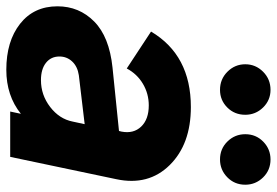

<svg xmlns="http://www.w3.org/2000/svg" viewBox="-154 -692 856 593"><g transform="rotate(90 273.5 -396.0)"><path d="M255 -648Q222 -648 199 -671Q176 -694 176 -726Q176 -758 199 -781Q222 -804 255 -804Q287 -804 309.5 -781Q332 -758 332 -726Q332 -693 309.5 -670.5Q287 -648 255 -648ZM470 -648Q437 -648 414.5 -671Q392 -694 392 -726Q392 -759 415 -781.5Q438 -804 470 -804Q503 -804 525.5 -781Q548 -758 548 -726Q548 -693 525 -670.5Q502 -648 470 -648ZM308 -558Q423 -558 487.5 -492.5Q552 -427 531 -328L462 0H322L329 -33Q273 12 193 12Q105 12 51 -30.5Q-3 -73 -3 -146Q-3 -213 44 -259.5Q91 -306 186 -316L382 -336L384 -344Q391 -381 368.5 -404.5Q346 -428 303 -428Q267 -428 236.5 -410Q206 -392 189 -360L75 -435Q148 -558 308 -558ZM225 -95Q271 -95 308 -123.5Q345 -152 353 -193L361 -230L210 -212Q183 -208 167.5 -191.5Q152 -175 152 -152Q152 -126 171.5 -110.5Q191 -95 225 -95Z"/></g></svg>

Font: Plus Jakarta Display
Style: Bold Italic
Weight: 700
Italic angle: -12°
Designer: Gumpita Rahayu
Foundry: Tokotype Studio
Version: Version 1.000;hotconv 1.0.109;makeotfexe 2.5.65596